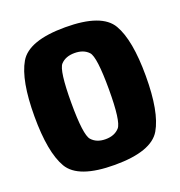

<svg xmlns="http://www.w3.org/2000/svg" viewBox="-125 -788 846 900"><g transform="rotate(-20 298.0 -338.0)"><path d="M297 5Q115 5 67.2 -76.5Q19.5 -158 19.5 -337.5Q19.5 -517 67.2 -599Q115 -681 297.2 -681Q479.5 -681 527.2 -599Q575 -517 575 -337.5Q575 -158 527.2 -76.5Q479.5 5 297 5ZM297 -123Q342 -123 366.5 -150.5Q391 -178 391 -337.5Q391 -500 366.5 -526.2Q342 -552.5 297 -552.5Q252.5 -552.5 228 -526.2Q203.5 -500 203.5 -337.5Q203.5 -178 228 -150.5Q252.5 -123 297 -123Z"/></g></svg>

Font: Anybody ExtraBold
Style: Regular
Weight: 800
Designer: Tyler Finck
Foundry: Etcetera Type Company
Version: Version 1.010; ttfautohint (v1.8.3) -l 8 -r 50 -G 200 -x 14 